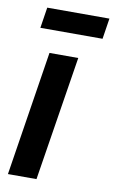

<svg xmlns="http://www.w3.org/2000/svg" viewBox="-84 -776 491 821"><g transform="rotate(10 161.5 -365.0)"><path d="M135 0H11L96 -541H221ZM39 -640 53 -730H323L309 -640Z"/></g></svg>

Font: Georama ExtraCondensed Thin SemiBold
Style: Italic
Weight: 600
Italic angle: -9°
Version: Version 1.001